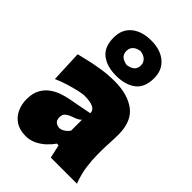

<svg xmlns="http://www.w3.org/2000/svg" viewBox="-275 -1046 1171 1171"><g transform="rotate(45 310.5 -460.5)"><path d="M180.2 16.1Q127 16.1 92.5 -6.6Q58.1 -29.3 41.3 -66.7Q24.4 -104 24.4 -147.5Q24.4 -198.7 43.2 -232.4Q62 -266.1 90.6 -286.1Q119.1 -306.2 149.9 -316.7Q180.7 -327.1 204.1 -331.5L359.9 -361.3Q362.8 -412.6 258.3 -412.6Q245.1 -412.6 211.2 -405Q177.2 -397.5 136 -384.8Q94.7 -372.1 60.1 -356.4L51.3 -561.5Q81.1 -568.8 125 -579.1Q168.9 -589.4 221.2 -597.2Q273.4 -605 327.1 -605Q440.9 -605 507.6 -554.4Q574.2 -503.9 574.2 -390.1Q574.2 -360.4 571.8 -318.8Q569.3 -277.3 569.3 -248V-216.3Q569.3 -168 576.7 -113.8Q584 -59.6 606.4 0H381.3L361.8 -86.4H346.7Q330.1 -61.5 304.7 -37.8Q279.3 -14.2 247.6 1Q215.8 16.1 180.2 16.1ZM290 -164.1Q305.7 -164.1 323 -175Q340.3 -186 352.5 -204.1V-297.4Q344.7 -289.6 333 -283Q321.3 -276.4 293.9 -267.1Q275.9 -261.2 260 -249Q244.1 -236.8 244.1 -210.9Q244.1 -186 258.5 -175Q272.9 -164.1 290 -164.1ZM309.1 -634.3Q229.5 -634.3 181.9 -671.4Q134.3 -708.5 134.3 -788.6Q134.3 -859.9 182.1 -899.2Q230 -938.5 310.1 -938.5Q389.6 -938.5 437.3 -898.2Q484.9 -857.9 484.9 -788.6Q484.9 -707.5 437 -670.9Q389.2 -634.3 309.1 -634.3ZM309.1 -726.6Q338.9 -730.5 355.7 -744.6Q372.6 -758.8 372.6 -787.1Q372.6 -810.1 355.7 -826.4Q338.9 -842.8 310.1 -846.2Q280.3 -842.8 263.7 -827.1Q247.1 -811.5 247.1 -787.1Q247.1 -758.8 263.9 -744.6Q280.8 -730.5 309.1 -726.6Z"/></g></svg>

Font: Pinar-DS3-FD Black
Style: Regular
Weight: 900
Designer: Amin Abedi
Version: Version 3.000